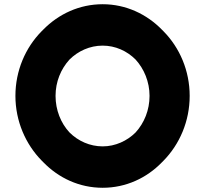

<svg xmlns="http://www.w3.org/2000/svg" viewBox="-20 -867 971 909"><path d="M309 -585C349 -625 405 -651 466 -651C526 -651 581 -626 622 -585C662 -541 688 -480 688 -413C688 -346 663 -285 622 -240C582 -200 526 -174 466 -174C406 -174 350 -199 309 -240C268 -284 243 -346 243 -413C243 -480 268 -540 309 -585ZM178 -106 185 -99C258 -24 356 22 466 22C576 22 674 -24 746 -98L753 -105C831 -184 878 -294 878 -413C878 -532 831 -641 754 -719L747 -726C675 -800 576 -847 466 -847C356 -847 258 -801 185 -727L177 -719C100 -641 53 -532 53 -413C53 -294 101 -184 178 -106Z"/></svg>

Font: Hussar Woodtype
Style: Bd
Weight: 900
Foundry: Cannot Into Space Fonts
Version: Version 1.07